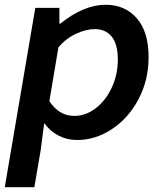

<svg xmlns="http://www.w3.org/2000/svg" viewBox="-40 -574 676 805"><path d="M108 -541H209V-475H213Q311 -554 403 -554Q484 -554 533.5 -497.5Q583 -441 583 -334Q583 -239 541.5 -159.5Q500 -80 430.5 -33.5Q361 13 283 13Q241 13 205.5 -5.5Q170 -24 147 -56H145L131 53L104 211H-20ZM454 -324Q454 -390 428 -421Q402 -452 358 -452Q321 -452 279 -432.5Q237 -413 205 -376L167 -150Q208 -88 271 -88Q319 -88 361 -120Q403 -152 428.5 -206.5Q454 -261 454 -324Z"/></svg>

Font: Nebula Sans Semibold
Style: Regular
Weight: 600
Italic angle: -9°
Designer: Paul D. Hunt for Adobe (as Source Sans)
Foundry: Nebula Entertainment & Broadcasting LLC
Version: Version 1.010